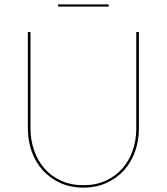

<svg xmlns="http://www.w3.org/2000/svg" viewBox="-20 -846 760 875"><path d="M360 -2Q416.5 -2 461.2 -22.2Q506 -42.5 537 -77.5Q568 -112.5 584.5 -159.5Q601 -206.5 601 -260V-700H613V-260Q613 -204.5 595.5 -155.5Q578 -106.5 545 -70Q512 -33.5 465.2 -12.2Q418.5 9 360 9Q301.5 9 254.8 -12.2Q208 -33.5 175 -70Q142 -106.5 124.5 -155.5Q107 -204.5 107 -260V-700H119V-261Q119 -207.5 135.5 -160.2Q152 -113 183 -77.8Q214 -42.5 258.8 -22.2Q303.5 -2 360 -2ZM245 -826H475V-816H245Z"/></svg>

Font: Lato 2
Style: Regular
Weight: 100
Designer: Lukasz Dziedzic with Adam Twardoch and Botio Nikoltchev
Foundry: tyPoland Lukasz Dziedzic
Version: Version 2.015; 2015-08-06; http://www.latofonts.com/